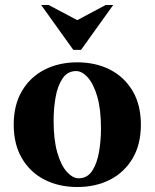

<svg xmlns="http://www.w3.org/2000/svg" viewBox="-20 -740 620 770"><path d="M290 -490Q364 -490 421.5 -460.5Q479 -431 512 -375Q545 -319 545 -240Q545 -161 512 -105Q479 -49 421.5 -19.5Q364 10 290 10Q216 10 158.5 -19.5Q101 -49 68 -105Q35 -161 35 -240Q35 -319 68 -375Q101 -431 158.5 -460.5Q216 -490 290 -490ZM295 -25Q330 -25 349.5 -54.5Q369 -84 377 -130Q385 -176 385 -224Q385 -302 370 -353Q355 -404 332 -429.5Q309 -455 285 -455Q251 -455 231 -425.5Q211 -396 203 -350.5Q195 -305 195 -256Q195 -179 210 -127.5Q225 -76 248.5 -50.5Q272 -25 295 -25ZM274 -540 145 -720H175L330 -638H250L404 -720H434L305 -540Z"/></svg>

Font: Brygada 1918
Style: Bold
Weight: 700
Designer: Mateusz Machalski | Borys Kosmynka | Przemek Hoffer
Foundry: NIEPODLEGLA 2018
Version: Version 3.006